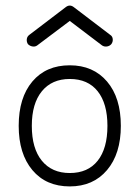

<svg xmlns="http://www.w3.org/2000/svg" viewBox="-20 -655 500 688"><path d="M230 13Q145 13 96 -45.5Q47 -104 47 -204Q47 -305 96 -363Q145 -421 230 -421Q314 -421 363.5 -363Q413 -305 413 -204Q413 -104 363.5 -45.5Q314 13 230 13ZM230 -35Q295 -35 330 -79Q365 -123 365 -204Q365 -284 330 -328Q295 -372 230 -372Q166 -372 130 -328Q94 -284 94 -204Q94 -123 130 -79Q166 -35 230 -35ZM113 -492Q106 -487 96.5 -488.5Q87 -490 80 -497Q75 -505 76 -514.5Q77 -524 85 -530L215 -629Q230 -641 245 -629L375 -530Q383 -525 384 -515Q385 -505 379 -497Q373 -490 363.5 -488.5Q354 -487 346 -492L230 -580Z"/></svg>

Font: Zen Kurenaido
Style: ARC
Weight: 400
Designer: Yoshimichi Ohira
Foundry: Positype
Version: Version 1.001